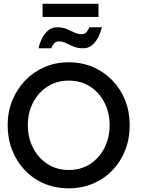

<svg xmlns="http://www.w3.org/2000/svg" viewBox="-20 -1010 768 1042"><path d="M131 -330.5Q131 -262.5 159.5 -207.2Q188 -152 238 -119.8Q288 -87.5 353 -87.5Q419 -87.5 468.8 -119.8Q518.5 -152 546.8 -207.2Q575 -262.5 575 -330.5Q575 -398.5 546.8 -453.5Q518.5 -508.5 468.8 -540.5Q419 -572.5 353 -572.5Q288 -572.5 238 -540.5Q188 -508.5 159.5 -453.5Q131 -398.5 131 -330.5ZM21.5 -330.5Q21.5 -402.5 46.8 -464.8Q72 -527 116.8 -573.5Q161.5 -620 222 -646Q282.5 -672 353 -672Q424.5 -672 484.8 -646Q545 -620 590 -573.5Q635 -527 659.5 -464.8Q684 -402.5 684 -330.5Q684 -258 659.8 -195.8Q635.5 -133.5 591 -86.8Q546.5 -40 486 -14Q425.5 12 353 12Q280 12 219.2 -14Q158.5 -40 114.2 -86.8Q70 -133.5 45.8 -195.8Q21.5 -258 21.5 -330.5ZM189.5 -748Q194 -772.5 206.8 -799Q219.5 -825.5 240 -843.8Q260.5 -862 289 -862Q319.5 -862 341.5 -852.8Q363.5 -843.5 382.8 -834Q402 -824.5 424.5 -824.5Q441 -824.5 451 -837.5Q461 -850.5 464.5 -862H533Q527.5 -838 514.8 -811.2Q502 -784.5 481.2 -766.2Q460.5 -748 432.5 -748Q401.5 -748 379.2 -757.2Q357 -766.5 338.2 -776Q319.5 -785.5 298.5 -785.5Q283 -785.5 272.2 -772.8Q261.5 -760 258 -748ZM211 -918V-989.5H514.5V-918Z"/></svg>

Font: League Spartan Thin Medium
Style: Regular
Weight: 500
Version: Version 2.002